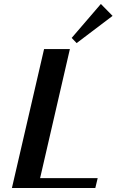

<svg xmlns="http://www.w3.org/2000/svg" viewBox="-20 -947 587 967"><path d="M488 -927 341 -756 366 -730 547 -867ZM182 -50 332 -700H202L40 0H460L472 -50Z"/></svg>

Font: Pfennig
Style: BoldItalic
Weight: 700
Italic angle: -13°
Version: Version 20100423